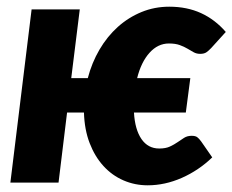

<svg xmlns="http://www.w3.org/2000/svg" viewBox="-20 -546 695 574"><path d="M611.5 -402.5Q603.5 -394 596.8 -389.5Q590 -385 578.5 -385Q567.5 -385 559 -389.8Q550.5 -394.5 540.5 -400.5Q530.5 -406.5 517.5 -411.2Q504.5 -416 485 -416Q452 -416 427 -388.2Q402 -360.5 390 -312.5H549L535.5 -209.5H380.5Q383.5 -158.5 403 -130.2Q422.5 -102 456 -102Q475.5 -102 488.2 -108Q501 -114 511 -121Q521 -128 530.5 -134Q540 -140 553 -140Q564 -140 569.5 -136Q575 -132 581.5 -123L614.5 -75.5Q574 -36.5 523.5 -14.2Q473 8 421.5 8Q383 8 349 -6.8Q315 -21.5 289.2 -49.8Q263.5 -78 248 -118.2Q232.5 -158.5 231 -209.5H180.5L155 0H11L74.5 -518H218.5L193 -312.5H242.5Q254.5 -358.5 277.5 -397.8Q300.5 -437 332.2 -465.5Q364 -494 403 -510Q442 -526 486 -526Q539 -526 581 -506.8Q623 -487.5 655 -450.5Z"/></svg>

Font: Lato Black
Style: Italic
Weight: 900
Italic angle: -7°
Designer: Lukasz Dziedzic
Foundry: tyPoland Lukasz Dziedzic
Version: Version 2.007; 2014-02-27